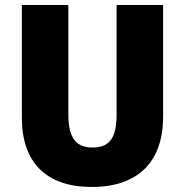

<svg xmlns="http://www.w3.org/2000/svg" viewBox="-20 -734 735 764"><path d="M629 -269V-714H444V-278C444 -184 415 -147 348 -147C284 -147 252 -184 252 -277V-714H67V-265C67 -87 165 10 345 10C533 10 629 -94 629 -269Z"/></svg>

Font: Noto Sans Armenian SemiCondensed Black
Style: Regular
Weight: 900
Width: 4
Designer: Monotype Design Team
Foundry: Monotype Imaging Inc.
Version: Version 2.008